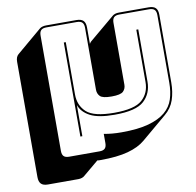

<svg xmlns="http://www.w3.org/2000/svg" viewBox="-85 -668 984 965"><g transform="rotate(-10 406.5 -185.5)"><path d="M474 -78Q391 -78 349.5 -100Q308 -122 295 -159V0H285V-480H295V-213Q295 -157 332.5 -122.5Q370 -88 474 -88Q578 -88 616.5 -122.5Q655 -157 655 -213V-480H665V-213Q665 -153 624.5 -115.5Q584 -78 474 -78ZM403 54V7Q422 11 445 13Q468 15 493 15Q577 15 631 0Q685 -15 716.5 -41.5Q748 -68 760 -105.5Q772 -143 772 -189V-534Q772 -553 763.5 -561.5Q755 -570 736 -570H584Q565 -570 556.5 -561.5Q548 -553 548 -534V-218Q548 -198 534.5 -184.5Q521 -171 475 -171Q429 -171 416 -184.5Q403 -198 403 -218V-534Q403 -553 394.5 -561.5Q386 -570 367 -570H212Q193 -570 184.5 -561.5Q176 -553 176 -534V54Q176 73 184.5 81.5Q193 90 212 90H367Q386 90 394.5 81.5Q403 73 403 54ZM269 199Q265 203 256.5 206Q248 209 238 209H83Q59 209 48 198Q37 187 37 163V-425Q37 -438 40.5 -447Q44 -456 51 -462L180 -571Q185 -575 193.5 -577.5Q202 -580 212 -580H367Q391 -580 402 -569Q413 -558 413 -534V-449Q414 -453 416.5 -456Q419 -459 421 -461L422 -462L552 -571Q557 -575 565 -577.5Q573 -580 584 -580H736Q760 -580 771 -569Q782 -558 782 -534V-189Q782 -140 768.5 -100Q755 -60 721 -32L593 76Q560 104 505 119Q450 134 364 134Q360 134 356 134Q352 134 348 133Z"/></g></svg>

Font: Bungee Shade
Style: Regular
Weight: 400
Designer: David Jonathan Ross
Foundry: David Jonathan Ross
Version: Version 1.001;PS 1.0;hotconv 1.0.72;makeotf.lib2.5.5900